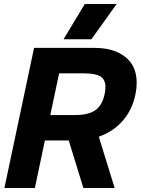

<svg xmlns="http://www.w3.org/2000/svg" viewBox="-20 -938 702 958"><path d="M403 -918H562L436 -742H297ZM150 -699H453Q548 -699 605 -654Q662 -609 662 -525Q662 -498 656 -468Q640 -390 592.5 -335.5Q545 -281 473 -256L552 0H396L323 -237H204L154 0H2ZM355 -364Q421 -364 455.5 -388Q490 -412 502 -468Q506 -485 506 -504Q506 -542 480.5 -557Q455 -572 399 -572H275L231 -364Z"/></svg>

Font: Prompt SemiBold
Style: Italic
Weight: 600
Italic angle: -12°
Designer: Katatrad Team
Foundry: CadsonDemak
Version: Version 1.001